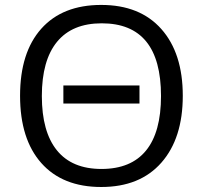

<svg xmlns="http://www.w3.org/2000/svg" viewBox="-20 -745 819 775"><path d="M629.9 -357.4Q629.9 -650.9 390.6 -650.9Q271.5 -650.9 210.2 -576.2Q148.9 -501.5 148.9 -357.4Q148.9 -213.4 209.7 -138.2Q270.5 -63 389.6 -63Q508.8 -63 569.3 -137.2Q629.9 -211.4 629.9 -357.4ZM631.3 -627.7Q717.8 -530.3 717.8 -358.4Q717.8 -186.5 631.3 -88.4Q544.9 9.8 388.7 9.8Q232.4 9.8 146.7 -86.9Q61 -183.6 61 -358.4Q61 -533.2 146.7 -629.2Q232.4 -725.1 388.7 -725.1Q544.9 -725.1 631.3 -627.7ZM235.8 -399.9H543V-327.1H235.8Z"/></svg>

Font: OpenSans
Style: Regular
Weight: 400
Foundry: Ascender Corporation
Version: Version 1.10